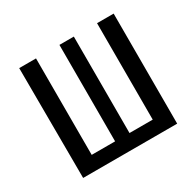

<svg xmlns="http://www.w3.org/2000/svg" viewBox="-125 -690 849 831"><g transform="rotate(-30 300.0 -275.0)"><path d="M66 0 64 -550H148V-68H265V-550H337V-68H453V-550H536V0Z"/></g></svg>

Font: Liga JetBrainsMono Nerd Font
Style: Regular
Weight: 400
Designer: Philipp Nurullin, Konstantin Bulenkov
Foundry: JetBrains
Version: Version 2.225; ttfautohint (v1.8.3)